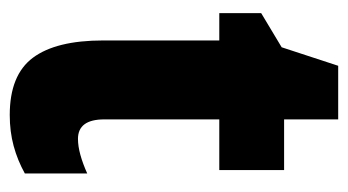

<svg xmlns="http://www.w3.org/2000/svg" viewBox="-180 -524 714 394"><g transform="rotate(90 177.0 -327.0)"><path d="M265 -130Q280 -130 298 -135Q316 -140 336 -149V-21Q309 -6 279.5 2Q250 10 216 10Q134 10 98.5 -37.5Q63 -85 63 -182V-420H7V-506L77 -548L115 -664H225V-553H329V-420H225V-184Q225 -130 265 -130Z"/></g></svg>

Font: Noto Sans Gurmukhi ExtraCondensed Black
Style: Regular
Weight: 900
Width: 2
Designer: Jelle Bosma - Monotype Design Team
Foundry: Monotype Imaging Inc.
Version: Version 2.004; ttfautohint (v1.8.4.7-5d5b)